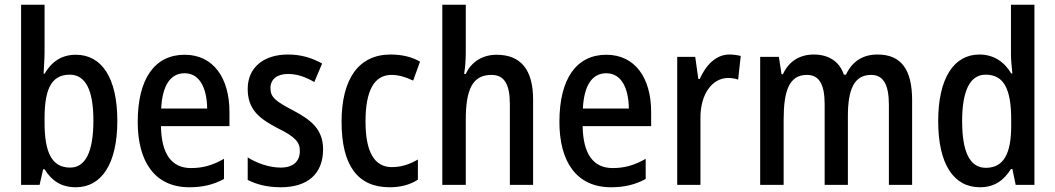

<svg xmlns="http://www.w3.org/2000/svg" viewBox="-20 -846 4452 810"><path d="M168 -625V-826H69V-66H147L162 -132H168C199 -82 240 -56 300 -56C409 -56 475 -156 475 -336C475 -518 409 -615 300 -615C240 -615 198 -586 168 -535H164C165 -564 168 -597 168 -625ZM274 -531C341 -531 374 -466 374 -338C374 -204 340 -139 276 -139C199 -139 168 -202 168 -329V-346C168 -459 191 -531 274 -531Z M759 -615C633 -615 561 -514 561 -332C561 -165 632 -56 779 -56C835 -56 881 -67 925 -91V-176C878 -149 836 -137 786 -137C704 -137 661 -196 659 -314H948V-374C948 -516 881 -615 759 -615ZM759 -537C823 -537 853 -473 854 -388H660C665 -489 701 -537 759 -537Z M1343 -216C1343 -301 1292 -340 1217 -380C1142 -419 1121 -436 1121 -474C1121 -511 1148 -534 1195 -534C1236 -534 1271 -520 1306 -500L1339 -578C1294 -603 1248 -616 1195 -616C1092 -616 1025 -561 1025 -471C1025 -386 1071 -347 1150 -306C1228 -268 1245 -245 1245 -209C1245 -166 1218 -139 1164 -139C1114 -139 1061 -159 1025 -182V-87C1062 -68 1107 -56 1165 -56C1276 -56 1343 -111 1343 -216Z M1624 -56C1669 -56 1709 -66 1743 -88V-173C1708 -153 1674 -141 1633 -141C1559 -141 1522 -206 1522 -333C1522 -463 1558 -530 1632 -530C1661 -530 1692 -521 1723 -506L1752 -586C1721 -604 1680 -616 1628 -616C1493 -616 1421 -513 1421 -332C1421 -145 1491 -56 1624 -56Z M1945 -624V-826H1846V-66H1945V-340C1945 -468 1973 -530 2053 -530C2107 -530 2131 -492 2131 -406V-66H2229V-426C2229 -551 2178 -615 2075 -615C2018 -615 1969 -587 1945 -534H1938C1942 -558 1945 -592 1945 -624Z M2538 -615C2412 -615 2340 -514 2340 -332C2340 -165 2411 -56 2558 -56C2614 -56 2660 -67 2704 -91V-176C2657 -149 2615 -137 2565 -137C2483 -137 2440 -196 2438 -314H2727V-374C2727 -516 2660 -615 2538 -615ZM2538 -537C2602 -537 2632 -473 2633 -388H2439C2444 -489 2480 -537 2538 -537Z M3057 -616C3000 -616 2958 -571 2932 -513H2926L2913 -606H2837V-66H2935V-347C2934 -448 2984 -517 3052 -517C3065 -517 3082 -515 3094 -510L3105 -610C3089 -614 3072 -616 3057 -616Z M3682 -616C3622 -616 3576 -589 3549 -531H3540C3523 -583 3480 -616 3413 -616C3357 -616 3309 -590 3283 -533H3277L3266 -606H3187V-66H3286V-340C3286 -458 3307 -530 3384 -530C3435 -530 3459 -492 3459 -406V-66H3557V-356C3557 -470 3584 -530 3655 -530C3706 -530 3730 -490 3730 -404V-66H3828V-423C3828 -554 3781 -616 3682 -616Z M4114 -56C4175 -56 4215 -85 4245 -133H4251L4265 -66H4344V-826H4245V-618C4245 -594 4248 -565 4251 -536H4246C4217 -586 4171 -616 4112 -616C4004 -616 3938 -516 3938 -335C3938 -154 4003 -56 4114 -56ZM4139 -138C4071 -138 4039 -206 4039 -335C4039 -461 4071 -531 4138 -531C4216 -531 4246 -469 4246 -341V-315C4246 -196 4213 -138 4139 -138Z"/></svg>

Font: Noto Sans Malayalam UI Condensed Medium
Style: Regular
Weight: 500
Width: 3
Designer: Jelle Bosma - Monotype Design Team
Foundry: Monotype Imaging Inc.
Version: Version 2.104